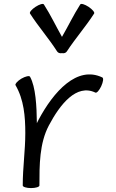

<svg xmlns="http://www.w3.org/2000/svg" viewBox="-20 -946 594 979"><path d="M321 -684C364 -750 417 -810 460 -877C464 -883 451 -898 432 -911C412 -924 393 -930 389 -923C355 -870 328 -813 296 -758C265 -813 238 -870 204 -923C200 -930 181 -924 161 -911C141 -898 129 -883 133 -877C176 -810 229 -750 271 -684C276 -676 286 -673 296 -675C306 -673 316 -676 321 -684ZM181 0C181 -105 181 -215 229 -306C286 -414 370 -520 466 -474C473 -470 486 -485 496 -506C506 -528 509 -547 502 -551C373 -613 253 -479 176 -334C174 -329 171 -323 168 -318C167 -406 162 -503 133 -555C129 -561 110 -557 89 -545C69 -533 56 -518 59 -512C102 -438 109 -352 109 -267C109 -179 96 -91 96 -3C96 -3 96 -3 96 -2C96 -2 96 -1 96 0C96 7 115 13 138 13C162 13 181 7 181 0Z"/></svg>

Font: Nupuram Expanded Light
Style: Regular
Weight: 300
Width: 7
Designer: Santhosh Thottingal (santhosh.thottingal@gmail.com)
Foundry: SMC
Version: Version 1.000